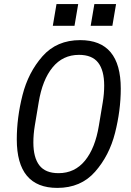

<svg xmlns="http://www.w3.org/2000/svg" viewBox="-20 -906 640 938"><path d="M62 -225Q62 -331 90 -441.5Q118 -552 187.5 -631Q257 -710 372 -710Q570 -710 570 -473Q570 -367 542 -256.5Q514 -146 444.5 -67Q375 12 260 12Q62 12 62 -225ZM463 -292 482 -406Q489 -448 489 -488Q489 -562 459.5 -600Q430 -638 366 -638Q287 -638 237 -577Q187 -516 169 -406L150 -292Q143 -250 143 -210Q143 -136 172.5 -98Q202 -60 266 -60Q345 -60 395 -121Q445 -182 463 -292ZM362 -886 344 -780H238L256 -886ZM547 -886 529 -780H423L441 -886Z"/></svg>

Font: iA Writer Duo S
Style: Italic
Weight: 400
Italic angle: -9.5°
Designer: Mike Abbink, Paul van der Laan, Pieter van Rosmalen, Oliver Reichenstein
Foundry: Bold Monday and Information Architects Inc.
Version: Version 2.000